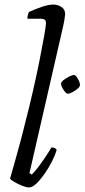

<svg xmlns="http://www.w3.org/2000/svg" viewBox="-20 -820 370 840"><path d="M107 0Q95 0 76.5 -7.5Q58 -15 42.5 -24Q27 -33 24 -39Q30 -59 40.5 -96.5Q51 -134 64.5 -183Q78 -232 91 -286Q108 -351 124 -421Q140 -491 152.5 -553.5Q165 -616 173 -661Q181 -706 181 -721Q181 -738 159 -738H100Q100 -755 107 -768Q134 -780 163 -790Q192 -800 213 -800Q233 -800 249 -789.5Q265 -779 265 -757Q265 -754 262 -735Q259 -716 253 -691L109 -63L119 -56Q129 -65 145 -86Q161 -107 177.5 -131.5Q194 -156 205 -175Q222 -175 228 -164Q222 -143 208 -115Q194 -87 176 -61Q158 -35 140 -17.5Q122 0 107 0ZM276 -410Q269 -410 258 -427Q247 -444 247 -454Q247 -461 258.5 -470Q270 -479 283.5 -485.5Q297 -492 304 -492Q311 -492 320.5 -475.5Q330 -459 330 -448Q330 -441 319.5 -432Q309 -423 296.5 -416.5Q284 -410 276 -410Z"/></svg>

Font: Texturina Extralight
Style: Italic
Weight: 200
Italic angle: -11°
Designer: Guillermo Torres Carreño
Foundry: Omnibus-Type
Version: Version 1.002; ttfautohint (v1.8.3)